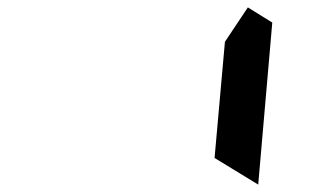

<svg xmlns="http://www.w3.org/2000/svg" viewBox="-20 -551 856 519"><path d="M650 -531 716 -490 678 -52 560 -124 588 -438Z"/></svg>

Font: DSEG7 Modern
Style: Bold Italic
Weight: 700
Italic angle: -5°
Designer: Keshikan(Twitter:@keshinomi_88pro)
Version: Version 0.46